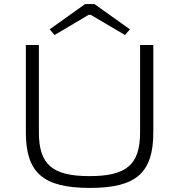

<svg xmlns="http://www.w3.org/2000/svg" viewBox="-20 -911 880 943"><path d="M618 -767 444 -891H398L224 -767L248 -739L415 -838H426L594 -739ZM733 -690H668V-261C668 -102 601 -46 420 -46C238 -46 171 -102 171 -261V-690H107V-261C107 -63 191 12 422 12C650 12 733 -63 733 -261Z"/></svg>

Font: Exo 2 Light Expanded
Style: Regular
Weight: 300
Width: 7
Designer: Natanael Gama
Version: Version 1.001;PS 001.001;hotconv 1.0.70;makeotf.lib2.5.58329